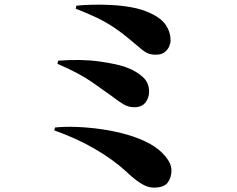

<svg xmlns="http://www.w3.org/2000/svg" viewBox="-20 -772 1040 842"><path d="M636.2 -715.8Q687 -692.9 707.5 -661.9Q728 -630.9 728 -594.2Q728 -583.5 722.2 -569.1Q716.3 -554.7 702.6 -543.7Q689 -532.7 666 -532.2Q644.5 -531.7 630.4 -537.4Q616.2 -543 601.8 -554.9Q587.4 -566.9 564.9 -585.9Q520.5 -624 483.4 -649.2Q446.3 -674.3 406.2 -693.6Q366.2 -712.9 312 -733.9L314.9 -747.1Q340.8 -750 380.9 -751.2Q420.9 -752.4 466.6 -750.2Q512.2 -748 556.6 -740Q601.1 -731.9 636.2 -715.8ZM231.9 -492.2 234.9 -505.9Q338.4 -513.7 419.4 -502Q500.5 -490.2 538.1 -475.1Q575.7 -460.9 604.7 -435.8Q633.8 -410.6 633.8 -370.1Q633.8 -343.8 618.2 -322.8Q602.5 -301.8 568.8 -301.8Q544.4 -301.8 524.4 -313Q504.4 -324.2 469.2 -351.1Q443.4 -369.6 386 -410.2Q328.6 -450.7 231.9 -492.2ZM217.8 -200.2 221.2 -212.9Q262.2 -217.3 315.7 -215.3Q369.1 -213.4 426.8 -205.1Q484.4 -196.8 538.6 -181.2Q592.8 -165.5 636.2 -142.1Q678.7 -118.7 705.3 -86.4Q731.9 -54.2 731.9 -24.9Q731.9 6.3 715.6 28.6Q699.2 50.8 653.8 50.8Q626.5 50.8 596.2 31.2Q565.9 11.7 533.2 -20Q473.1 -74.7 392.8 -120.8Q312.5 -167 217.8 -200.2Z"/></svg>

Font: Source Han Serif JP Heavy
Style: Regular
Weight: 900
Designer: Ryoko NISHIZUKA  (kana & ideographs); Frank Grießhammer (Latin, Greek & Cyrillic); Wenlong ZHANG  (bopomofo); Sandoll Co
Foundry: Adobe Systems Incorporated
Version: Version 1.001;PS 1.001;hotconv 16.6.54;makeotf.lib2.5.65590